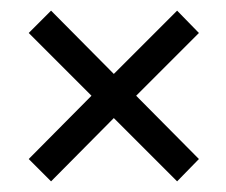

<svg xmlns="http://www.w3.org/2000/svg" viewBox="-20 -347 424 361"><path d="M76 -6 34 -48 152 -167 34 -285 76 -327 194 -208 313 -327 354 -285 236 -167 354 -48 313 -6 194 -125Z"/></svg>

Font: Junicode
Style: Regular
Weight: 400
Designer: Peter S. Baker
Version: Version 2.100; ttfautohint (v1.8.4)